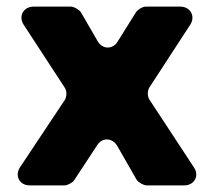

<svg xmlns="http://www.w3.org/2000/svg" viewBox="-20 -559 646 579"><path d="M275 -434 224 -522C219 -530 203 -539 194 -539H81C51 -539 35 -510 51 -485L175 -295C182 -286 182 -267 175 -257L40 -54C24 -29 39 0 69 0H175C184 0 200 -9 204 -16L273 -121C288 -145 318 -144 333 -120L392 -17C397 -9 413 0 422 0H536C566 0 582 -29 565 -54L431 -258C424 -268 424 -286 431 -296L554 -485C570 -510 554 -539 524 -539H419C410 -539 395 -530 390 -522L335 -434C320 -409 289 -410 275 -434Z"/></svg>

Font: Trueno
Style: RoundBd
Weight: 700
Designer: Julieta Ulanovsky, Jasper
Foundry: Julieta Ulanovsky, Cannot Into Space Fonts
Version: Version 3.001